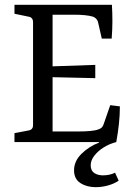

<svg xmlns="http://www.w3.org/2000/svg" viewBox="-20 -589 551 796"><path d="M40 0V-37L98 -48Q117 -51 117 -70V-497Q117 -517 98 -520L40 -532V-569H444Q446 -535 446 -501Q446 -467 443 -429H402L386 -499Q381 -514 365 -520Q352 -524 332 -526Q312 -528 289 -528H198V-314L375 -320V-265L198 -269V-44H309Q333 -44 355 -46Q377 -48 389 -53Q398 -56 402.5 -61Q407 -66 410 -75L437 -153L477 -148Q477 -112 473 -75Q469 -38 462 0ZM377 187Q340 187 313.5 170Q287 153 287 117Q287 79 318 48.5Q349 18 391 2V-5L462 0Q434 7 410 22Q386 37 371 56.5Q356 76 356 96Q356 118 370.5 128Q385 138 407 138Q419 138 432 135.5Q445 133 457 127L472 160Q453 173 427.5 180Q402 187 377 187Z"/></svg>

Font: Rasa
Style: Regular
Weight: 400
Designer: Anna Giedrys (Yrsa+Rasa design), David Brezina (Yrsa art-direction, Rasa art-direction, design)
Foundry: Rosetta Type Foundry
Version: Version 2.004